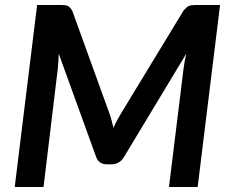

<svg xmlns="http://www.w3.org/2000/svg" viewBox="-20 -743 919 763"><path d="M416 -289 266.5 -702C263.5 -706.3 260.7 -709.9 258 -712.8C255.3 -715.6 252.5 -717.8 249.5 -719.2C246.5 -720.8 243.1 -721.8 239.2 -722.2C235.4 -722.8 230.7 -723 225 -723H127.5L38.5 0H153L210 -473C210.7 -481 211.3 -489.8 212 -499.5C212.7 -509.2 213.2 -519.2 213.5 -529.5L362.5 -118C365.8 -108.7 371.2 -101.7 378.8 -97C386.2 -92.3 395 -90 405 -90H423C433 -90 442.2 -92.3 450.8 -97C459.2 -101.7 466.3 -108.7 472 -118L720.5 -530C717.8 -519.3 715.6 -508.9 713.8 -498.8C711.9 -488.6 710.5 -479.3 709.5 -471L651.5 0H765.5L854.5 -723H756C750.3 -723 745.5 -722.8 741.5 -722.2C737.5 -721.8 733.8 -720.8 730.5 -719.2C727.2 -717.8 723.9 -715.6 720.8 -712.8C717.6 -709.9 714 -706.3 710 -702L459 -289C453.7 -280.3 448.7 -271.5 444 -262.5C439.3 -253.5 435 -244.3 431 -235C428.7 -244.3 426.3 -253.5 424 -262.5C421.7 -271.5 419 -280.3 416 -289Z"/></svg>

Font: Lato
Style: Bold Italic
Weight: 700
Italic angle: -7°
Designer: Lukasz Dziedzic
Foundry: tyPoland Lukasz Dziedzic
Version: Version 2.007; 2014-02-27